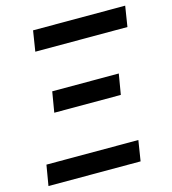

<svg xmlns="http://www.w3.org/2000/svg" viewBox="-109 -825 819 914"><g transform="rotate(-15 300.0 -367.5)"><path d="M122 -634 138 -735H592L576 -634ZM462 -330H134L151 -431H479ZM17 0 34 -101H487L471 0Z"/></g></svg>

Font: Zed Sans Extended
Style: Bold Italic
Weight: 700
Width: 7
Italic angle: -9°
Designer: Belleve Invis
Foundry: Belleve Invis
Version: Version 1.0.0; ttfautohint (v1.8.4)